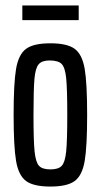

<svg xmlns="http://www.w3.org/2000/svg" viewBox="-20 -677 370 705"><path d="M30 -255Q30 -371 39 -424Q48 -477 75.5 -497.5Q103 -518 165 -518Q227 -518 254.5 -497.5Q282 -477 291 -424Q300 -371 300 -255Q300 -139 291 -86Q282 -33 254.5 -12.5Q227 8 165 8Q103 8 75.5 -12.5Q48 -33 39 -86Q30 -139 30 -255ZM227 -255Q227 -351 223 -390Q219 -429 206.5 -442Q194 -455 162 -455Q134 -455 122 -441Q110 -427 106.5 -387.5Q103 -348 103 -255Q103 -160 107 -121Q111 -82 123 -68.5Q135 -55 165 -55Q195 -55 207 -68.5Q219 -82 223 -121Q227 -160 227 -255ZM62 -603V-657H269V-603Z"/></svg>

Font: Saira Ultra Condensed Medium
Style: Regular
Weight: 500
Width: 1
Designer: Hector Gatti with collaboration of the Omnibus-Type team
Foundry: Omnibus-Type
Version: Version 1.001; ttfautohint (v1.8)